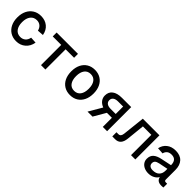

<svg xmlns="http://www.w3.org/2000/svg" viewBox="302 -1764 2995 2995"><g transform="rotate(45 1800.0 -266.0)"><path d="M312 12Q238 12 182 -22.5Q126 -57 95 -119.5Q64 -182 64 -266Q64 -350 95 -412.5Q126 -475 182 -509.5Q238 -544 312 -544Q403 -544 464.5 -493.5Q526 -443 541 -353L438 -346Q426 -396 393 -423.5Q360 -451 313 -451Q245 -451 207 -401.5Q169 -352 169 -266Q169 -180 207 -130.5Q245 -81 313 -81Q361 -81 395.5 -109.5Q430 -138 441 -194L544 -188Q529 -97 466 -42.5Q403 12 312 12Z M852 0V-446H665V-532H1136V-446H949V0Z M1500 12Q1426 12 1370.5 -22Q1315 -56 1284.5 -118.5Q1254 -181 1254 -266Q1254 -351 1284.5 -413.5Q1315 -476 1370.5 -510Q1426 -544 1500 -544Q1574 -544 1629.5 -510Q1685 -476 1715.5 -413.5Q1746 -351 1746 -266Q1746 -181 1715.5 -118.5Q1685 -56 1629.5 -22Q1574 12 1500 12ZM1500 -81Q1567 -81 1603.5 -130Q1640 -179 1640 -266Q1640 -353 1603.5 -402Q1567 -451 1500 -451Q1433 -451 1396.5 -402Q1360 -353 1360 -266Q1360 -179 1396.5 -130Q1433 -81 1500 -81Z M1878 0 2006 -219Q1950 -241 1920.5 -280Q1891 -319 1891 -369Q1891 -448 1946.5 -490Q2002 -532 2105 -532H2310V0H2215V-201H2105L1988 0ZM2103 -285H2215V-449H2103Q2050 -449 2021 -427.5Q1992 -406 1992 -367Q1992 -328 2021 -306.5Q2050 -285 2103 -285Z M2425 0V-92H2468Q2519 -92 2526 -164L2566 -532H2933V0H2838V-448H2652L2621 -148Q2606 0 2488 0Z M3228 12Q3178 12 3138 -6Q3098 -24 3074.5 -57Q3051 -90 3051 -134Q3051 -202 3092.5 -239.5Q3134 -277 3218 -294L3390 -330Q3390 -454 3282 -454Q3232 -454 3204 -431Q3176 -408 3166 -367L3060 -374Q3075 -450 3133 -497Q3191 -544 3282 -544Q3384 -544 3437.5 -486Q3491 -428 3491 -326V-116Q3491 -98 3498.5 -90.5Q3506 -83 3522 -83H3552V0Q3546 1 3532.5 2Q3519 3 3506 3Q3414 3 3397 -76Q3377 -37 3331.5 -12.5Q3286 12 3228 12ZM3243 -71Q3316 -71 3353 -108.5Q3390 -146 3390 -209V-250L3242 -220Q3194 -210 3175 -191.5Q3156 -173 3156 -142Q3156 -108 3179 -89.5Q3202 -71 3243 -71Z"/></g></svg>

Font: Geist Mono Medium
Style: Regular
Weight: 500
Monospace: yes
Designer: Basement.studio, Andrés Briganti, Mateo Zaragoza
Foundry: Basement.studio, Vercel, Andrés Briganti, Guido Ferreyra, Mateo Zaragoza
Version: Version 1.500; ttfautohint (v1.8.4.7-5d5b)